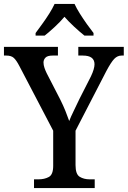

<svg xmlns="http://www.w3.org/2000/svg" viewBox="-23 -951 646 971"><path d="M149 0V-44H171Q202 -44 224 -56Q246 -68 246 -112V-290L75 -617Q60 -646 47 -658Q34 -670 9 -670H-3V-714H270V-670H243Q217 -670 207 -659.5Q197 -649 197 -635Q197 -622 202 -607.5Q207 -593 213 -581L282 -447Q297 -417 308 -389.5Q319 -362 327 -339Q335 -360 349.5 -389.5Q364 -419 379 -451L437 -565Q446 -584 450.5 -599.5Q455 -615 455 -626Q455 -670 396 -670H373V-714H603V-670H592Q571 -670 555 -653.5Q539 -637 515 -592L359 -290V-116Q359 -70 380 -57Q401 -44 431 -44H456V0ZM157 -784Q171 -803 190 -829Q209 -855 226 -882Q243 -909 253 -931H354Q364 -909 381 -882Q398 -855 416.5 -829Q435 -803 450 -784V-771H404Q380 -790 352 -816Q324 -842 303 -866Q282 -841 254.5 -815.5Q227 -790 203 -771H157Z"/></svg>

Font: Noto Serif Khmer SemiCondensed Medium
Style: Regular
Weight: 500
Width: 4
Designer: Danh Hong and the Monotype Design Team
Foundry: Monotype Imaging Inc.
Version: Version 2.004; ttfautohint (v1.8.4.7-5d5b)